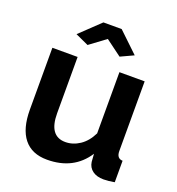

<svg xmlns="http://www.w3.org/2000/svg" viewBox="-134 -839 885 958"><g transform="rotate(20 309.0 -360.0)"><path d="M216 -597 146 -629 252 -730H349L455 -629L386 -597L301 -660ZM221 10Q140 10 98 -42.5Q56 -95 56 -196V-524H190V-225Q190 -104 277 -104Q317 -104 353 -128Q389 -152 412 -199V-524H546V-154Q546 -115 578 -114V0Q546 6 520 6Q484 6 461.5 -10.5Q439 -27 435 -56L432 -98Q362 10 221 10Z"/></g></svg>

Font: Raleway
Style: Bold
Weight: 700
Designer: Matt McInerney, Pablo Impallari, Rodrigo Fuenzalida
Foundry: Matt McInerney, Pablo Impallari, Rodrigo Fuenzalida
Version: Version 3.000